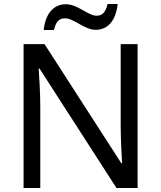

<svg xmlns="http://www.w3.org/2000/svg" viewBox="-20 -933 800 953"><path d="M197 -784H248C257 -823 271 -842 303 -842C347 -842 399 -785 455 -785C518 -785 556 -835 564 -913H514C504 -874 490 -855 459 -855C417 -855 366 -912 307 -912C244 -912 205 -863 197 -784ZM663 0V-714H579V-311C579 -246 584 -155 586 -123H582L201 -714H97V0H180V-399C180 -472 175 -546 172 -593H176L558 0Z"/></svg>

Font: Noto Sans Elbasan
Style: Regular
Weight: 400
Designer: Monotype Design Team
Foundry: Monotype Imaging Inc.
Version: Version 2.004